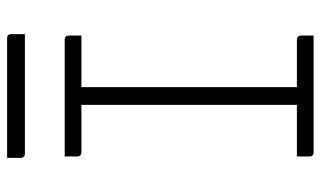

<svg xmlns="http://www.w3.org/2000/svg" viewBox="-201 -701 902 540"><g transform="rotate(-90 250.0 -431.0)"><path d="M275 -20H222L225 -31Q225 -51 225 -72Q225 -93 225 -114Q225 -185 225 -255.5Q225 -326 225 -396.5Q225 -467 225 -538Q225 -609 225 -680H281L275 -669Q275 -653 275 -636Q275 -619 275 -602Q275 -529 275 -456.5Q275 -384 275 -311Q275 -238 275 -165.5Q275 -93 275 -20ZM420 0H91Q88 0 86 -1Q84 -2 82.5 -3.5Q81 -5 80.5 -7Q80 -9 80 -11Q80 -18 80 -23.5Q80 -29 80 -35Q80 -41 80 -47H409Q412 -47 414.5 -45.5Q417 -44 418.5 -41.5Q420 -39 420 -36Q420 -30 420 -24Q420 -18 420 -12.5Q420 -7 420 0ZM80 -700H409Q414 -700 417 -697Q420 -694 420 -689Q420 -684 420 -679.5Q420 -675 420 -671Q420 -667 420 -662.5Q420 -658 420 -653H91Q86 -653 83 -656.5Q80 -660 80 -664Q80 -669 80 -673.5Q80 -678 80 -682Q80 -686 80 -690.5Q80 -695 80 -700ZM76 -862H413Q418 -862 421 -859Q424 -856 424 -851Q424 -841 424 -831.5Q424 -822 424 -812H87Q84 -812 81.5 -813.5Q79 -815 77.5 -817.5Q76 -820 76 -823Q76 -833 76 -842.5Q76 -852 76 -862Z"/></g></svg>

Font: Recursive Sans Linear Light
Style: Regular
Weight: 300
Version: Version 1.085